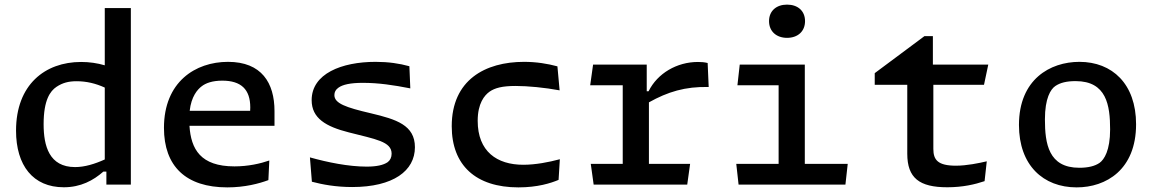

<svg xmlns="http://www.w3.org/2000/svg" viewBox="-20 -800 5000 832"><path d="M49.5 -234C49.5 -83 123 11.5 256.5 11.5C329.5 11.5 384.5 -18 428 -56.5H441V0H547V-765H434V-517C401.5 -526.5 367.5 -531.5 331.5 -531.5C175 -531.5 49.5 -433 49.5 -234ZM169 -262C169 -367.5 198 -405.5 224.5 -423.5C251.5 -441.5 277.5 -448 312 -448C354.5 -448 394.5 -438.5 434 -420.5V-109C391 -89.5 347 -76 305.5 -76C193 -76 169 -167.5 169 -262Z M854.5 -426.5C871.5 -439.5 899.5 -450.5 943 -450.5C1024.5 -450.5 1064.5 -413 1064.5 -334.5C1064.5 -329.5 1064.5 -324.5 1064 -320H802C809 -381.5 835 -412 854.5 -426.5ZM690.5 -246C690.5 -79.5 785.5 12 965 12C1041 12 1102.5 -4.5 1143 -19.5L1147 -104.5C1108 -91 1055.5 -79 996 -79C849 -79 807.5 -153.5 801 -255H1169.5V-318.5C1169.5 -441 1113.5 -532 968 -532C826.5 -532 690.5 -445 690.5 -246Z M1607.5 -532C1460 -532 1330.5 -480.5 1330.5 -366C1330.5 -287.5 1392.5 -251.5 1491 -226.5C1607.5 -196.5 1677 -187 1677 -134C1677 -117.5 1670.5 -105 1659.5 -97C1641 -84.5 1611.5 -78 1568.5 -78C1490.5 -78 1399.5 -96.5 1323 -118L1331.5 -12.5C1377 -0.5 1435 10.5 1506 10.5C1684.5 10.5 1778 -60 1778 -162C1778 -258 1697 -283 1587.5 -309C1478 -334.5 1429 -352 1429 -388C1429 -401 1434.5 -411.5 1446.5 -420C1465 -433.5 1498.5 -441 1552 -441C1620.5 -441 1684 -431.5 1758 -417L1754 -513C1710.5 -525 1663 -532 1607.5 -532Z M2251 -532C2082.5 -532 1937.5 -453.5 1937.5 -253C1937.5 -84 2041.5 12 2226.5 12C2310 12 2367 -6.5 2400.5 -20.5L2406 -110C2357.5 -97 2300.5 -86 2247.5 -86C2133.5 -86 2050 -143.5 2050 -276.5C2050 -352.5 2079.5 -387 2101 -402.5C2124.5 -419 2156.5 -427.5 2214.5 -427.5C2267.5 -427.5 2340 -420.5 2405 -408.5L2395.5 -512.5C2353 -524 2304.5 -532 2251 -532Z M2782.5 -520H2550L2537.5 -430.5H2678.5V-90H2540L2552.5 0H2958L2970.5 -90H2792V-356.5C2873.5 -402 2949 -425.5 3051 -423L3046.5 -527C3032.5 -530.5 3019 -531.5 3004.5 -531.5C2913.5 -531.5 2829 -482.5 2790.5 -404.5H2782.5Z M3185.5 -520 3175.5 -430.5H3354V-90H3170.5L3180.5 0H3643.5L3653.5 -90H3467.5V-520ZM3312.5 -708.5C3312.5 -664 3344.5 -636 3390.5 -636C3437 -636 3468.5 -664 3468.5 -708.5C3468.5 -753 3437 -780 3390.5 -780C3344.5 -780 3312.5 -753 3312.5 -708.5Z M3770.5 -432.5H3911.5V-134C3911.5 -28.5 3964 11.5 4085 11.5C4152 11.5 4205 -1 4246.5 -15L4256 -101C4222 -93 4169 -82 4122.5 -82C4044 -82 4024.5 -107 4024.5 -154.5V-432.5H4244L4262.5 -520H4022.5V-643.5H3986L3770.5 -483Z M4645.5 12C4773 12 4903 -64.5 4903 -261.5C4903 -436.5 4799.5 -532 4657.5 -532C4530.5 -532 4395.5 -456 4395.5 -258.5C4395.5 -84 4500.5 12 4645.5 12ZM4508 -283C4508 -374 4532.5 -413.5 4553.5 -427.5C4574.5 -441.5 4601.5 -448.5 4641 -448.5C4775 -448.5 4790.5 -344 4790.5 -239C4790.5 -148 4765 -108.5 4744.5 -94C4724.5 -80.5 4696.5 -73 4657 -73C4523.5 -73 4508 -177.5 4508 -283Z"/></svg>

Font: Monaspace Argon Medium
Style: Regular
Weight: 500
Designer: Riley Cran & the Lettermatic Team
Foundry: Lettermatic
Version: Version 1.000 (Monaspace Argon)